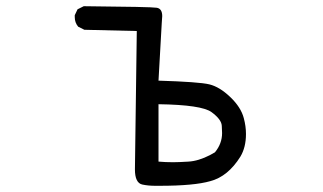

<svg xmlns="http://www.w3.org/2000/svg" viewBox="-20 -595 1040 619"><path d="M495 4H480Q458 4 439 0Q415 -5 415 -49L421 -495L252 -499L232 -509Q221 -522 221 -540V-546L230 -565L250 -575Q468 -573 485.5 -570Q503 -567 503 -543Q503 -539 501.5 -521Q500 -503 491 -335Q622 -331 655 -323Q688 -315 722.5 -282Q757 -249 766 -214Q773 -188 773 -163Q773 -120 755 -90Q715 -26 658 -11Q606 4 495 4ZM538 -72Q556 -72 588 -74Q620 -76 657 -95L673 -104Q696 -132 696 -166Q696 -169 695 -189.5Q694 -210 662 -233.5Q630 -257 491 -259V-74Q513 -72 538 -72Z"/></svg>

Font: Xiaolai Mono SC
Style: Regular
Weight: 400
Monospace: yes
Designer: LXGW / Nozomi Seto
Version: Version 3.113;September 30, 2024